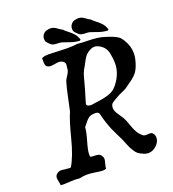

<svg xmlns="http://www.w3.org/2000/svg" viewBox="-154 -983 991 1103"><g transform="rotate(-20 341.5 -431.5)"><path d="M396.5 -820.3Q396.5 -837.9 405.8 -849.1Q415 -860.4 427.2 -863.8Q439.5 -867.2 453.1 -867.2Q463.9 -867.2 473.6 -862.3Q483.4 -857.4 495.1 -848.6Q506.8 -839.8 515.6 -835.9Q525.4 -825.2 543 -812Q560.5 -798.8 572.8 -784.7Q585 -770.5 592.8 -747.1Q585.9 -742.2 585 -742.2Q564.5 -744.1 549.3 -748Q534.2 -752 517.6 -758.3Q501 -764.6 487.3 -768.6Q477.5 -771.5 462.4 -771.5Q447.3 -771.5 436 -774.4Q424.8 -777.3 414.1 -789.1Q410.2 -793 408.2 -794.9Q406.2 -796.9 402.8 -800.8Q399.4 -804.7 397.9 -809.6Q396.5 -814.5 396.5 -820.3ZM225.6 -820.3Q225.6 -837.9 234.9 -849.1Q244.1 -860.4 256.3 -863.8Q268.6 -867.2 282.2 -867.2Q293 -867.2 302.7 -862.3Q312.5 -857.4 324.2 -848.6Q335.9 -839.8 344.7 -835.9Q354.5 -825.2 372.1 -812Q389.6 -798.8 401.9 -784.7Q414.1 -770.5 421.9 -747.1Q415 -742.2 414.1 -742.2Q393.6 -744.1 378.4 -748Q363.3 -752 346.7 -758.3Q330.1 -764.6 316.4 -768.6Q306.6 -771.5 291.5 -771.5Q276.4 -771.5 265.1 -774.4Q253.9 -777.3 243.2 -789.1Q239.3 -793 237.3 -794.9Q235.4 -796.9 231.9 -800.8Q228.5 -804.7 227.1 -809.6Q225.6 -814.5 225.6 -820.3ZM638.7 -70.3Q638.7 -43.9 615.7 -22.5Q592.8 -1 566.4 -1Q548.8 -1 532.2 -9.8Q517.6 -15.6 506.8 -23.9Q496.1 -32.2 487.3 -46.9Q478.5 -61.5 474.6 -68.8Q470.7 -76.2 461.9 -98.1Q453.1 -120.1 450.2 -127Q445.3 -136.7 430.2 -167.5Q415 -198.2 410.2 -210.4Q405.3 -222.7 396 -249.5Q386.7 -276.4 379.9 -306.6Q377 -321.3 356.4 -321.3Q334 -321.3 321.3 -314.9Q308.6 -308.6 293.9 -289.6Q279.3 -270.5 274.4 -265.6Q272.5 -236.3 257.3 -185.1Q242.2 -133.8 242.2 -111.3Q242.2 -100.6 243.2 -95.7Q252.9 -92.8 268.1 -92.8Q283.2 -92.8 293 -89.8Q302.7 -86.9 309.6 -76.2Q316.4 -66.4 316.4 -55.7Q316.4 -47.9 311 -29.3Q305.7 -10.7 305.7 0Q296.9 3.9 283.2 3.9Q272.5 3.9 241.7 -1Q210.9 -5.9 191.4 -5.9Q168.9 -5.9 145.5 0Q124 -2 114.3 -2Q101.6 -2 79.1 -0.5Q56.6 1 46.9 1Q34.2 1 28.3 0Q28.3 -8.8 24.9 -23.9Q21.5 -39.1 21.5 -45.9Q21.5 -61.5 33.7 -70.8Q45.9 -80.1 60.5 -80.1Q67.4 -80.1 83.5 -77.6Q99.6 -75.2 108.4 -75.2Q109.4 -75.2 112.8 -75.7Q116.2 -76.2 118.2 -76.2Q151.4 -131.8 176.8 -231.9Q202.1 -332 223.6 -380.9Q227.5 -395.5 239.3 -454.1Q251 -512.7 262.7 -550.8Q266.6 -561.5 275.4 -574.2Q284.2 -586.9 289.1 -598.1Q293.9 -609.4 293.9 -623Q295.9 -634.8 295.9 -639.6Q295.9 -653.3 284.7 -661.1Q273.4 -668.9 258.8 -668.9Q251 -668.9 234.9 -666Q218.8 -663.1 210 -663.1Q194.3 -663.1 184.6 -671.9Q177.7 -679.7 177.7 -694.3V-707Q177.7 -715.8 176.8 -720.7Q186.5 -730.5 221.7 -730.5Q235.4 -730.5 272.9 -728.5Q310.5 -726.6 333 -726.6Q368.2 -726.6 395.5 -730.5Q418.9 -727.5 452.1 -727.1Q485.4 -726.6 512.2 -723.6Q539.1 -720.7 567.4 -710.9Q569.3 -710 581.1 -706.1Q592.8 -702.1 595.2 -701.2Q597.7 -700.2 607.4 -696.3Q617.2 -692.4 620.1 -690.4Q623 -688.5 630.4 -684.1Q637.7 -679.7 641.1 -675.8Q644.5 -671.9 648.9 -666.5Q653.3 -661.1 657.2 -654.3Q682.6 -613.3 682.6 -569.3Q682.6 -535.2 665 -490.2Q659.2 -476.6 652.3 -465.8Q645.5 -455.1 635.3 -445.3Q625 -435.5 617.2 -429.7Q609.4 -423.8 594.2 -413.1Q579.1 -402.3 571.3 -396.5Q559.6 -388.7 540 -380.9Q520.5 -373 508.8 -365.2Q505.9 -363.3 488.8 -354Q471.7 -344.7 466.3 -336.4Q460.9 -328.1 460.9 -312.5Q460.9 -295.9 479 -270Q497.1 -244.1 501 -236.3Q510.7 -218.8 520 -190.4Q529.3 -162.1 540.5 -142.6Q551.8 -123 571.3 -107.4Q578.1 -103.5 587.9 -103.5Q591.8 -103.5 599.6 -104Q607.4 -104.5 611.3 -104.5Q624 -104.5 629.9 -95.7Q638.7 -84 638.7 -70.3ZM325.2 -394.5Q324.2 -392.6 324.2 -388.7Q324.2 -373 351.6 -373Q357.4 -373 418.9 -382.8Q456.1 -389.6 478.5 -400.4Q501 -411.1 520.5 -437.5Q561.5 -492.2 561.5 -552.7Q561.5 -578.1 555.7 -607.4Q549.8 -650.4 512.7 -671.9Q496.1 -681.6 482.4 -681.6Q470.7 -681.6 461.9 -677.7Q455.1 -674.8 448.7 -670.9Q442.4 -667 437.5 -663.6Q432.6 -660.2 427.2 -654.3Q421.9 -648.4 419.4 -645Q417 -641.6 412.1 -633.3Q407.2 -625 405.8 -622.1Q404.3 -619.1 398.9 -608.9Q393.6 -598.6 391.6 -595.7Q378.9 -576.2 372.6 -558.1Q366.2 -540 359.9 -514.2Q353.5 -488.3 348.6 -472.7Z"/></g></svg>

Font: Essays1743
Style: Italic
Weight: 500
Italic angle: -10°
Designer: Based on the typeface in a 1743 English translation of the essays of Montaigne.  PostScript/TrueType font designed by Jo
Version: Version 002.100